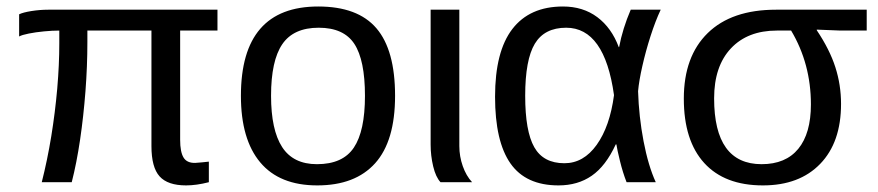

<svg xmlns="http://www.w3.org/2000/svg" viewBox="-20 -558 2689 588"><path d="M549.8 9.8Q493.7 9.8 468.8 -17.8Q443.8 -45.4 443.8 -110.8V-464.4H247.6V-429.2Q247.6 -355 241.7 -278.3Q235.8 -201.7 225.3 -130.4Q214.8 -59.1 199.7 0H107.9Q125 -67.4 137 -140.6Q148.9 -213.9 155.3 -286.9Q161.6 -359.9 161.6 -425.3V-464.4Q140.1 -464.4 114.7 -461.9Q89.4 -459.5 68.4 -455.3Q47.4 -451.2 38.6 -446.3V-514.2Q50.3 -520 76.4 -524.2Q102.5 -528.3 127.9 -528.3H646V-464.4H531.7V-129.9Q531.7 -92.8 542 -75.7Q552.2 -58.6 577.6 -59.1Q588.4 -59.6 598.6 -60.8Q608.9 -62 619.6 -63V0Q581.5 9.8 549.8 9.8Z M1189.9 -264.6Q1189.9 -126 1128.9 -58.1Q1067.9 9.8 951.7 9.8Q835.9 9.8 776.9 -60.8Q717.8 -131.3 717.8 -264.6Q717.8 -538.1 954.6 -538.1Q1075.7 -538.1 1132.8 -471.4Q1189.9 -404.8 1189.9 -264.6ZM1097.7 -264.6Q1097.7 -374 1065.2 -423.6Q1032.7 -473.1 956.1 -473.1Q878.9 -473.1 844.5 -422.6Q810.1 -372.1 810.1 -264.6Q810.1 -160.2 844 -107.7Q877.9 -55.2 950.7 -55.2Q1029.8 -55.2 1063.7 -106Q1097.7 -156.7 1097.7 -264.6Z M1329.1 0Q1314.5 -15.6 1306.6 -48.6Q1298.8 -81.5 1298.8 -115.2V-528.3H1386.7V-110.8Q1386.7 -79.1 1397.2 -49.3Q1407.7 -19.5 1425.8 0Z M1865.7 -115.7Q1835 -49.3 1792.2 -19.8Q1749.5 9.8 1690.4 9.8Q1590.3 9.8 1543.2 -57.6Q1496.1 -125 1496.1 -261.7Q1496.1 -400.4 1549.1 -469.2Q1602.1 -538.1 1704.1 -538.1Q1765.6 -538.1 1809.3 -505.4Q1853 -472.7 1875 -413.6H1876Q1886.7 -470.2 1911.6 -528.3H2003.4Q1987.3 -494.1 1972.4 -447.8Q1957.5 -401.4 1947.3 -356.2Q1937 -311 1934.1 -278.8Q1936.5 -200.7 1950.9 -125.5Q1965.3 -50.3 1988.3 0H1898.9Q1887.2 -29.8 1878.7 -64.7Q1870.1 -99.6 1867.7 -115.7ZM1588.4 -264.6Q1588.4 -156.2 1616.2 -107.2Q1644 -58.1 1708.5 -58.1Q1767.1 -58.1 1807.4 -114.5Q1847.7 -170.9 1860.4 -266.6Q1831.5 -473.1 1713.9 -473.1Q1647.5 -473.1 1617.9 -424.1Q1588.4 -375 1588.4 -264.6Z M2555.7 -239.7Q2555.7 -122.1 2491.9 -56.2Q2428.2 9.8 2316.4 9.8Q2199.2 9.8 2136.7 -58.8Q2074.2 -127.4 2074.2 -255.9Q2074.2 -385.3 2147.5 -456.8Q2220.7 -528.3 2356.4 -528.3H2634.3V-464.4H2553.7L2481.4 -467.3V-465.3Q2521 -406.2 2538.3 -352.1Q2555.7 -297.9 2555.7 -239.7ZM2463.4 -238.3Q2463.4 -362.8 2402.8 -464.4H2359.4Q2269.5 -464.4 2218.3 -409.7Q2167 -355 2167 -256.8Q2167 -55.2 2312.5 -55.2Q2386.2 -55.2 2424.8 -102.3Q2463.4 -149.4 2463.4 -238.3Z"/></svg>

Font: Arimo Nerd Font
Style: Regular
Weight: 400
Designer: Steve Matteson
Foundry: Monotype Imaging Inc.
Version: Version 1.33;Nerd Fonts 3.2.1